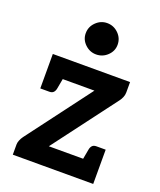

<svg xmlns="http://www.w3.org/2000/svg" viewBox="-138 -826 757 911"><g transform="rotate(20 241.0 -370.0)"><path d="M37 0V-52Q37 -61 41.5 -72.5Q46 -84 54 -95L297 -418H52V-514H442V-462Q442 -449 437 -437Q432 -425 425 -416L184 -96H443V0ZM141 -440 128 -369Q126 -356 119 -348Q112 -340 98 -340H52V-418ZM353 -73 366 -144Q368 -157 375 -165Q382 -173 396 -173H443V-95ZM245 -582Q213 -582 189 -605Q165 -628 165 -660Q165 -693 189 -716.5Q213 -740 245 -740Q278 -740 302 -716.5Q326 -693 326 -660Q326 -628 302 -605Q278 -582 245 -582Z"/></g></svg>

Font: Aleo
Style: Bold
Weight: 700
Designer: Alessio Laiso
Foundry: Alessio Laiso
Version: Version 2.001;gftools[0.9.29]